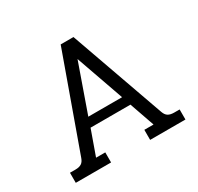

<svg xmlns="http://www.w3.org/2000/svg" viewBox="-141 -811 1003 975"><g transform="rotate(-30 360.5 -323.5)"><path d="M39 -59H72Q93 -59 106 -67Q119 -75 126 -95L324 -647H399L595 -95Q602 -75 615 -67Q628 -59 650 -59H682V0H475V-59H529L478 -205H244L192 -59H246V0H39ZM460 -259 361 -540 262 -259Z"/></g></svg>

Font: Pridi Light
Style: Regular
Weight: 300
Version: Version 1.002